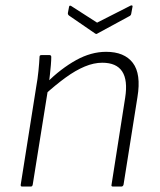

<svg xmlns="http://www.w3.org/2000/svg" viewBox="-20 -684 586 704"><path d="M394 0Q387 0 389 -7L439 -326Q459 -454 355 -454Q324 -454 290.5 -440Q257 -426 220.5 -399.5Q184 -373 142 -335L150 -380Q204 -433 259 -463.5Q314 -494 369 -494Q436 -494 467 -453.5Q498 -413 484 -328L433 -7Q431 0 425 0ZM61 0Q55 0 56 -7L113 -367Q118 -394 121 -424Q124 -454 125 -476Q125 -482 132 -482H162Q167 -482 168 -476Q168 -463 166.5 -445.5Q165 -428 163 -410Q161 -392 159 -376L157 -363L100 -7Q99 -3 97.5 -1.5Q96 0 92 0ZM458 -663Q461 -665 464 -664Q467 -663 466 -660L461 -633Q460 -627 453 -624L337 -561Q334 -558 329 -561L233 -627Q228 -631 229 -637L233 -658Q234 -666 241 -662L336 -601Z"/></svg>

Font: Sofia Sans ExtraLight
Style: Italic
Weight: 250
Italic angle: -9°
Version: Version 4.100-B